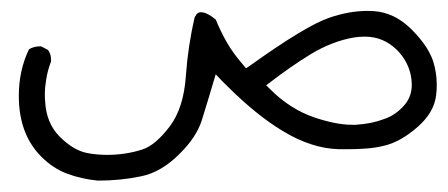

<svg xmlns="http://www.w3.org/2000/svg" viewBox="-20 -72 814 349"><path d="M14.2 102.5Q14.2 171.9 55.2 212.9Q76.7 234.4 102.5 243.9Q128.4 253.4 157.7 256.3Q199.7 256.3 236.3 248.5Q273.4 241.2 307.6 206.5Q336.9 177.2 346.7 147Q357.4 112.8 372.1 63Q386.7 78.6 392.1 83.5Q446.3 137.7 494.6 166.5Q546.4 197.8 595.7 199.2Q604 199.2 616 199.2Q627.9 199.2 645.3 198Q662.6 196.8 678.2 192.9Q709 185.5 739.7 158.2Q769.5 131.8 772.9 100.1Q773.9 90.8 773.9 82.5Q773.9 59.6 767.1 38.6Q757.3 10.3 727.1 -19.5Q696.8 -49.3 659.2 -51.8Q653.8 -52.2 648.4 -52.2Q614.3 -52.2 578.1 -39.6Q535.2 -24.9 433.6 47.9L427.2 52.2L422.4 46.4Q403.3 24.4 392.1 4.6Q380.9 -15.1 372.1 -36.6Q357.4 -48.3 349.1 -49.3Q347.2 -49.8 345.7 -49.8Q340.8 -49.8 337.9 -46.9L334 -41Q321.8 10.7 317.9 65.4Q314 124 288.6 157.7Q262.7 191.9 238.8 199.7Q208.5 209.5 174.8 209.5Q155.8 209.5 138.2 206.1Q113.3 201.2 88.6 176.5Q64 151.9 62 111.8Q61.5 106.4 61.5 97.2Q61.5 87.9 64 72.3Q66.4 56.6 72.8 39.6Q72.8 38.6 72.8 36.4Q72.8 34.2 72.3 30.8Q71.3 23.9 66.9 18.6L54.7 12.2Q53.7 12.2 53.2 12.2Q41.5 12.2 32.7 17.6Q14.2 55.7 14.2 102.5ZM677.7 144.5Q677.7 144.5 677.7 144.5ZM619.6 154.8Q591.3 154.8 551.8 141.6Q507.3 126.5 470.7 89.8L463.9 83Q489.3 63.5 507.6 50.8Q525.9 38.1 544.9 26.4Q584 2.9 623.5 -3.9Q633.3 -5.4 643.1 -5.4Q677.2 -5.4 701.7 19Q720.7 38.1 726.6 64Q728.5 73.7 728.5 82Q728.5 103 715.8 118.2Q699.2 137.7 677.7 144.5Q656.7 152.8 627 154.8Q623.5 154.8 619.6 154.8Z"/></svg>

Font: NaikaiFont
Style: Light
Weight: 300
Version: Version 1.89